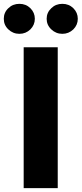

<svg xmlns="http://www.w3.org/2000/svg" viewBox="-67 -971 422 991"><path d="M55.2 -727.1H231V0H55.2ZM33.2 -796.4Q0 -796.4 -23.9 -819.3Q-47.4 -841.3 -47.4 -874Q-47.4 -906.7 -23.9 -928.7Q-1 -951.2 33.2 -951.2Q66.9 -951.2 89.8 -928.7Q112.8 -905.8 112.8 -874Q112.8 -842.3 89.8 -819.3Q65.9 -796.4 33.2 -796.4ZM254.9 -796.4Q221.7 -796.4 197.8 -819.3Q173.8 -841.8 173.8 -874Q173.8 -906.2 197.8 -928.7Q220.7 -951.2 254.9 -951.2Q288.6 -951.2 311.5 -928.7Q334.5 -905.8 334.5 -874Q334.5 -842.3 311.5 -819.3Q287.6 -796.4 254.9 -796.4Z"/></svg>

Font: My Font
Style: Regular
Weight: 500
Designer: Rasmus Andersson
Foundry: rsms
Version: Version 0.001